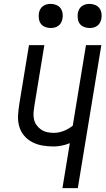

<svg xmlns="http://www.w3.org/2000/svg" viewBox="-20 -967 543 987"><path d="M301 0 339 -231Q319 -223 298 -218.5Q277 -214 256 -214Q226 -214 197.5 -219Q169 -224 144.5 -237Q120 -250 102.5 -271.5Q85 -293 78 -320.5Q71 -348 73 -377.5Q75 -407 80 -437L129 -735H208L157 -425Q154 -407 152.5 -389.5Q151 -372 154.5 -355Q158 -338 167.5 -324.5Q177 -311 190.5 -301.5Q204 -292 221 -288Q238 -284 256 -284Q282 -284 307.5 -294Q333 -304 354 -321L422 -735H501L380 0ZM440 -823Q426 -823 412 -828.5Q398 -834 390 -845Q382 -856 380 -870.5Q378 -885 380 -900Q382 -910 387 -919.5Q392 -929 401 -935.5Q410 -942 420 -944.5Q430 -947 441 -947Q455 -947 469 -941.5Q483 -936 491 -925Q499 -914 501.5 -899.5Q504 -885 501 -870Q499 -860 494 -850.5Q489 -841 480 -834.5Q471 -828 461 -825.5Q451 -823 440 -823ZM240 -823Q226 -823 212 -828.5Q198 -834 190 -845Q182 -856 180 -870.5Q178 -885 180 -900Q182 -910 187 -919.5Q192 -929 201 -935.5Q210 -942 220 -944.5Q230 -947 241 -947Q255 -947 269 -941.5Q283 -936 291 -925Q299 -914 301.5 -899.5Q304 -885 301 -870Q299 -860 294 -850.5Q289 -841 280 -834.5Q271 -828 261 -825.5Q251 -823 240 -823Z"/></svg>

Font: Iosevka Term Curly Oblique
Style: Regular
Weight: 400
Italic angle: -9°
Designer: Belleve Invis
Foundry: Belleve Invis
Version: Version 32.3.0